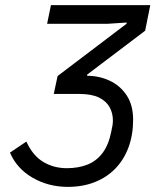

<svg xmlns="http://www.w3.org/2000/svg" viewBox="-20 -718 611 750"><path d="M245 12Q169 12 107 -24Q45 -60 19 -122L83 -165Q108 -110 149 -85.5Q190 -61 241 -61Q286 -61 321.5 -75Q357 -89 381 -121Q405 -153 415 -206Q418 -219 419.5 -228.5Q421 -238 421 -248Q421 -276 408 -299.5Q395 -323 366.5 -337Q338 -351 290 -351H190L205 -421L474 -625L475 -630L400 -625H164L179 -698H567L547 -598L321 -427L316 -404L295 -422H320Q367 -422 408 -403Q449 -384 474.5 -346Q500 -308 500 -250Q500 -191 482 -142.5Q464 -94 430.5 -59.5Q397 -25 350 -6.5Q303 12 245 12Z"/></svg>

Font: IBM Plex Sans
Style: Italic
Weight: 400
Italic angle: -11.31°
Designer: Mike Abbink, Paul van der Laan, Pieter van Rosmalen
Foundry: Bold Monday
Version: Version 3.201